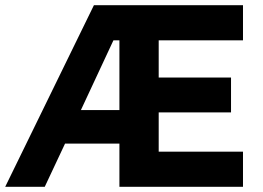

<svg xmlns="http://www.w3.org/2000/svg" viewBox="-21 -718 1009 738"><path d="M438 -166H229L151 0H-1L340 -698H913V-563H589V-420H867V-286H589V-135H913V0H438ZM415 -563 290 -295H438V-563Z"/></svg>

Font: IBM Plex Sans Arabic
Style: Bold
Weight: 700
Designer: Mike Abbink, Paul van der Laan, Pieter van Rosmalen, Wael Morcos, Khajak Apelian
Foundry: Bold Monday
Version: Version 1.2